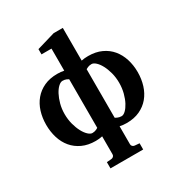

<svg xmlns="http://www.w3.org/2000/svg" viewBox="-216 -893 1193 1266"><g transform="rotate(-30 380.5 -260.5)"><path d="M314 -425.8Q311 -428.2 299.1 -433.6Q287.1 -439 270 -439Q255.4 -439 238.3 -423.3Q221.2 -407.7 206.8 -380.6Q192.4 -353.5 182.6 -317.6Q172.9 -281.7 172.9 -241.2Q172.9 -200.7 182.6 -164.3Q192.4 -127.9 206.8 -100.8Q221.2 -73.7 238.3 -57.9Q255.4 -42 270 -42Q278.3 -42 285.6 -43.7Q293 -45.4 298.8 -47.9Q304.7 -50.3 308.6 -52.7Q312.5 -55.2 314 -56.2ZM587.9 -241.2Q587.9 -281.7 578.4 -317.6Q568.8 -353.5 554.4 -380.6Q540 -407.7 522.9 -423.3Q505.9 -439 491.2 -439Q474.6 -439 462.4 -433.6Q450.2 -428.2 446.8 -425.8V-56.2Q448.7 -55.2 452.9 -52.7Q457 -50.3 462.9 -47.9Q468.8 -45.4 476.1 -43.7Q483.4 -42 492.2 -42Q506.8 -42 523.4 -57.9Q540 -73.7 554.4 -100.8Q568.8 -127.9 578.4 -164.3Q587.9 -200.7 587.9 -241.2ZM729 -241.2Q729 -188.5 714.4 -141.8Q699.7 -95.2 670.9 -60.5Q642.1 -25.9 599.1 -5.9Q556.2 14.2 499 14.2Q470.7 14.2 446.8 8.8V146Q446.8 155.3 453.4 161.6Q460 168 469.2 168.9L504.9 171.9V219.2H255.9V171.9L292 168.9Q301.3 168 307.6 161.6Q314 155.3 314 146V8.8Q290 14.2 263.2 14.2Q205.6 14.2 162.4 -5.9Q119.1 -25.9 90.1 -60.5Q61 -95.2 46.6 -141.8Q32.2 -188.5 32.2 -241.2Q32.2 -293.9 46.6 -340.3Q61 -386.7 90.1 -421.4Q119.1 -456.1 162.4 -476.1Q205.6 -496.1 263.2 -496.1Q276.4 -496.1 289.6 -494.9Q302.7 -493.7 314 -491.2V-659.2H237.8V-699.2L377 -740.2H446.8V-491.2Q458 -493.7 471.2 -494.9Q484.4 -496.1 498 -496.1Q555.2 -496.1 598.6 -476.1Q642.1 -456.1 670.9 -421.4Q699.7 -386.7 714.4 -340.3Q729 -293.9 729 -241.2Z"/></g></svg>

Font: Charis SIL Cyr
Style: Bold
Weight: 700
Foundry: SIL International
Version: Version 5.000